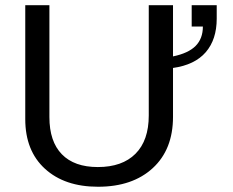

<svg xmlns="http://www.w3.org/2000/svg" viewBox="-20 -708 894 738"><path d="M356.9 9.8Q228.5 9.8 152.8 -59.3Q77.1 -128.4 77.1 -250V-688H169.9V-257.8Q169.9 -164.1 217.8 -115Q265.6 -65.9 356 -65.9Q449.7 -65.9 500.7 -116.9Q551.8 -168 551.8 -264.2V-688H645V-491.2Q704.1 -503.4 731.9 -531.5Q759.8 -559.6 759.8 -606H716.8V-688H813V-636.2Q813 -556.2 770.8 -507.3Q728.5 -458.5 645 -446.8V-258.8Q645 -133.3 567.1 -61.8Q489.3 9.8 356.9 9.8Z"/></svg>

Font: Libra Sans Modern
Style: Regular
Weight: 400
Foundry: Stefan Peev, Context Ltd
Version: Version 1.000